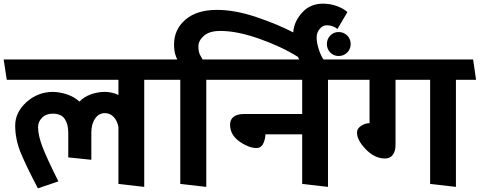

<svg xmlns="http://www.w3.org/2000/svg" viewBox="-31 -1005 2621 1049"><path d="M616 0V-311Q610 -345 590 -366Q570 -387 542 -387Q509 -387 488.5 -357Q468 -327 468 -280V-132L342 -145V-280Q342 -327 322.5 -355.5Q303 -384 257 -384Q221 -384 199 -362Q177 -340 177 -311Q177 -265 201 -202.5Q225 -140 288 -14L176 24Q114 -94 83 -168.5Q52 -243 52 -319Q52 -391 113 -446.5Q174 -502 257 -503Q299 -502 337.5 -488.5Q376 -475 403 -450Q428 -476 465.5 -489.5Q503 -503 543 -503Q560 -503 580.5 -498.5Q601 -494 616 -486V-569H6L-11 -680H851L868 -569H757V16Z M1741 -674H1608Q1605 -678 1602 -683.5Q1599 -689 1597 -694Q1508 -750 1386.5 -793Q1265 -836 1173 -836Q1113 -836 1083 -809.5Q1053 -783 1053 -752Q1053 -721 1062.5 -704Q1072 -687 1076 -680H1189L1207 -569H1096V16L954 0V-569H863L846 -680H938Q932 -689 926 -710Q920 -731 920 -763Q920 -844 982 -897.5Q1044 -951 1154 -951Q1253 -951 1370 -911.5Q1487 -872 1571 -828Q1575 -887 1619.5 -936Q1664 -985 1733 -985Q1774 -985 1810.5 -971.5Q1847 -958 1867 -939L1813 -847Q1799 -857 1785 -862Q1771 -867 1754 -867Q1733 -867 1716 -847.5Q1699 -828 1699 -800Q1699 -770 1712 -731.5Q1725 -693 1741 -674ZM1819 -699Q1792 -699 1773.5 -718Q1755 -737 1755 -764Q1755 -792 1773.5 -811Q1792 -830 1819 -830Q1847 -830 1866 -811Q1885 -792 1885 -764Q1885 -737 1866 -718Q1847 -699 1819 -699Z M1620 0V-271H1419Q1419 -249 1409.5 -225.5Q1400 -202 1380 -197Q1337 -192 1281.5 -229Q1226 -266 1226 -324Q1226 -352 1245.5 -367Q1265 -382 1299 -382H1620V-569H1201L1184 -680H1856L1872 -569H1761V16Z M2319 0V-569H2130V-213Q2130 -179 2115 -159Q2100 -139 2072 -139Q2015 -139 1965 -192Q1915 -245 1920 -288Q1924 -307 1945 -319.5Q1966 -332 1988 -332V-569H1867L1850 -680H2554L2570 -569H2460V16Z"/></svg>

Font: Palanquin
Style: Bold
Weight: 700
Designer: Pria Ravichandran
Version: Version 1.0.4